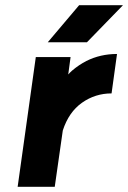

<svg xmlns="http://www.w3.org/2000/svg" viewBox="-20 -720 494 740"><path d="M164 -557H315L454 -700H285ZM118 -500 48 0H191L222 -217Q245 -288 296 -324Q347 -360 410 -360L431 -512Q367 -512 313 -485Q284 -470 258 -448Q254 -445 250.5 -441Q247 -437 243 -433L252 -500Z"/></svg>

Font: Unageo
Style: ExtraBold-Italic
Weight: 800
Designer: Richard Sepsi
Foundry: Richard Sepsi
Version: Version 2.000